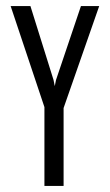

<svg xmlns="http://www.w3.org/2000/svg" viewBox="-20 -611 362 631"><path d="M126 0V-259L15 -591H80L156 -348L160 -328L164 -348L246 -591H306L189 -256V0Z"/></svg>

Font: Alumni Sans
Style: Regular
Weight: 400
Designer: Robert E. Leuschke
Foundry: Robert E. Leuschke
Version: Version 1.018